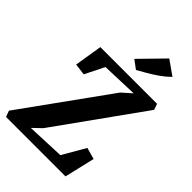

<svg xmlns="http://www.w3.org/2000/svg" viewBox="-303 -1116 1229 1229"><g transform="rotate(45 311.0 -502.0)"><path d="M-0.5 0 -16 -41.5 405.5 -627 470 -684.5 223.5 -676 158 -544.5 79.5 -554.5 110 -743H623.5L637.5 -702.5L219 -118L161 -62.5L418 -73L508 -228L586 -206L537.5 0ZM375 -800.5 317 -843.5 473.5 -1003.5 571.5 -934.5Q540 -903.5 504.2 -878.8Q468.5 -854 434.8 -834.8Q401 -815.5 375 -800.5Z"/></g></svg>

Font: Merriweather 20pt ExtraBold
Style: Italic
Weight: 800
Italic angle: -7.8°
Version: Version 2.101